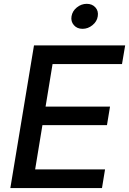

<svg xmlns="http://www.w3.org/2000/svg" viewBox="-20 -959 658 979"><path d="M32.7 0 153.3 -727.5H618.2L602.1 -632.3H248L212.4 -415.5H541L525.4 -320.8H196.3L159.2 -95.2H515.6L500 0ZM400.9 -812Q373 -812 356.7 -830.8Q340.3 -849.6 344.7 -876Q349.1 -902.8 371.8 -921.1Q394.5 -939.5 422.4 -939.5Q450.2 -939.5 466.6 -921.1Q482.9 -902.8 478.5 -876Q474.6 -849.6 451.7 -830.8Q428.7 -812 400.9 -812Z"/></svg>

Font: Inter 18pt Medium
Style: Italic
Weight: 500
Italic angle: -9.3988°
Designer: Rasmus Andersson
Foundry: rsms
Version: Version 4.001;git-66647c0bb